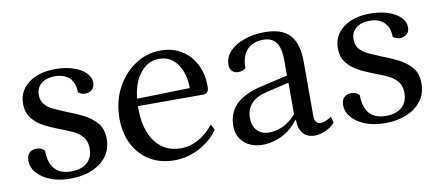

<svg xmlns="http://www.w3.org/2000/svg" viewBox="-51 -637 1888 823"><g transform="rotate(-10 893.0 -225.0)"><path d="M201 12Q128 12 81.5 -19.5Q35 -51 35 -95Q35 -118 47 -129Q59 -140 77 -140Q100 -140 113 -125Q113 -72 137 -45Q161 -18 209 -18Q253 -18 278 -40Q303 -62 303 -102Q303 -133 287 -152Q271 -171 245 -183Q219 -195 189 -206Q157 -218 126 -234Q95 -250 75 -275.5Q55 -301 55 -339Q55 -394 99 -428Q143 -462 217 -462Q259 -462 293 -451Q327 -440 347 -420.5Q367 -401 367 -376Q367 -357 355 -346.5Q343 -336 325 -336Q309 -336 295 -347Q295 -388 272 -410Q249 -432 209 -432Q172 -432 150 -414Q128 -396 128 -365Q128 -339 142.5 -322.5Q157 -306 181 -295Q205 -284 232 -273Q267 -260 301.5 -243Q336 -226 359 -199.5Q382 -173 382 -129Q382 -86 359 -54.5Q336 -23 295 -5.5Q254 12 201 12Z M653 12Q592 12 546.5 -15.5Q501 -43 476 -92Q451 -141 451 -205Q451 -278 481.5 -336Q512 -394 563 -428Q614 -462 674 -462Q726 -462 764.5 -438.5Q803 -415 825 -373Q847 -331 847 -276Q847 -257 840 -250.5Q833 -244 824 -244H509V-275L781 -282L770 -271Q772 -319 758.5 -354Q745 -389 720.5 -408.5Q696 -428 663 -428Q608 -428 573 -377Q538 -326 538 -233Q538 -173 555.5 -128.5Q573 -84 607 -59Q641 -34 689 -34Q729 -34 766 -54.5Q803 -75 832 -112L845 -87Q824 -57 793 -34.5Q762 -12 726.5 0Q691 12 653 12Z M1035 12Q988 12 957 -15.5Q926 -43 926 -89Q926 -146 962.5 -182Q999 -218 1072 -235L1203 -265L1190 -254V-329Q1190 -382 1172 -406.5Q1154 -431 1116 -431Q1070 -431 1045 -403.5Q1020 -376 1020 -324Q1015 -319 1006 -316Q997 -313 988 -313Q971 -313 961 -323Q951 -333 951 -350Q951 -383 974 -408Q997 -433 1037.5 -447.5Q1078 -462 1128 -462Q1202 -462 1236.5 -425Q1271 -388 1271 -307V-72Q1271 -55 1278 -46Q1285 -37 1298 -37Q1309 -37 1322.5 -43Q1336 -49 1345 -56L1352 -29Q1336 -10 1311 1Q1286 12 1263 12Q1231 12 1213 -8.5Q1195 -29 1195 -67H1191Q1163 -29 1122 -8.5Q1081 12 1035 12ZM1073 -35Q1109 -35 1142 -53Q1175 -71 1197 -103L1191 -86V-236L1204 -234L1090 -207Q1047 -197 1024.5 -172.5Q1002 -148 1002 -111Q1002 -76 1021 -55.5Q1040 -35 1073 -35Z M1571 12Q1498 12 1451.5 -19.5Q1405 -51 1405 -95Q1405 -118 1417 -129Q1429 -140 1447 -140Q1470 -140 1483 -125Q1483 -72 1507 -45Q1531 -18 1579 -18Q1623 -18 1648 -40Q1673 -62 1673 -102Q1673 -133 1657 -152Q1641 -171 1615 -183Q1589 -195 1559 -206Q1527 -218 1496 -234Q1465 -250 1445 -275.5Q1425 -301 1425 -339Q1425 -394 1469 -428Q1513 -462 1587 -462Q1629 -462 1663 -451Q1697 -440 1717 -420.5Q1737 -401 1737 -376Q1737 -357 1725 -346.5Q1713 -336 1695 -336Q1679 -336 1665 -347Q1665 -388 1642 -410Q1619 -432 1579 -432Q1542 -432 1520 -414Q1498 -396 1498 -365Q1498 -339 1512.5 -322.5Q1527 -306 1551 -295Q1575 -284 1602 -273Q1637 -260 1671.5 -243Q1706 -226 1729 -199.5Q1752 -173 1752 -129Q1752 -86 1729 -54.5Q1706 -23 1665 -5.5Q1624 12 1571 12Z"/></g></svg>

Font: Pitagon Serif
Style: Regular
Weight: 400
Designer: Travis Tran
Foundry: Pitagon
Version: Version 1.000;gftools[0.9.26]